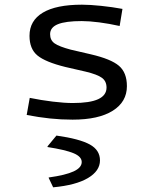

<svg xmlns="http://www.w3.org/2000/svg" viewBox="-20 -498 654 820"><path d="M522 -130Q522 -63 461.5 -25Q401 13 290 13Q241 13 193.5 8Q146 3 94 -7L107 -80Q156 -70 205.5 -64Q255 -58 291 -58Q364 -58 399.5 -74.5Q435 -91 435 -124Q435 -151 415.5 -165.5Q396 -180 346 -192L259 -212Q174 -233 140 -261Q106 -289 106 -345Q106 -410 163 -444Q220 -478 330 -478Q364 -478 412 -473Q460 -468 503 -460L491 -387Q446 -397 403.5 -402.5Q361 -408 329 -408Q260 -408 227 -394.5Q194 -381 194 -352Q194 -326 213.5 -312.5Q233 -299 282 -286L368 -266Q454 -246 488 -217Q522 -188 522 -130ZM407 187Q407 232 355.5 262.5Q304 293 207 302L188 262V260Q260 250 294.5 234Q329 218 329 194Q329 171 294.5 156.5Q260 142 183 130V127L221 81Q320 95 363.5 119Q407 143 407 187Z"/></svg>

Font: Intel One Mono
Style: Regular
Weight: 400
Monospace: yes
Designer: Fred Shallcrass
Foundry: Frere-Jones Type LLC
Version: Version 1.400;hotconv 1.1.0;makeotfexe 2.6.0;FJTRelease1.4